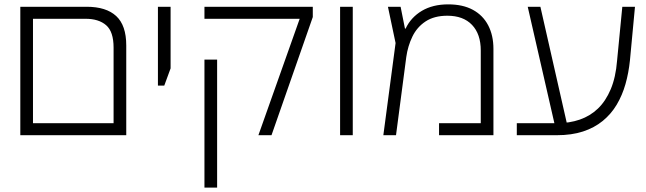

<svg xmlns="http://www.w3.org/2000/svg" viewBox="-20 -619 2959 879"><path d="M73 0V-588H377Q466 -588 512 -545.5Q558 -503 558 -411V0ZM131 -55H500V-401Q500 -474 466 -503.5Q432 -533 372 -533H131Z M703 -227V-588H761V-306L732 -227Z M1163 0 1352 -533H916V-588H1412V-541L1223 0ZM916 240V-346H974V240Z M1537 0V-588H1595V0Z M2032 -599Q2099 -599 2145 -574Q2191 -549 2215 -503Q2239 -457 2239 -395V0H1990V-55H2181V-388Q2181 -463 2141 -505Q2101 -547 2028 -547Q1968 -547 1928.5 -521Q1889 -495 1868 -451.5Q1847 -408 1840 -358L1793 0H1735L1791 -422L1756 -588H1814L1834 -488H1837Q1849 -514 1868 -534.5Q1887 -555 1911.5 -569.5Q1936 -584 1966 -591.5Q1996 -599 2032 -599Z M2346 0V-55H2529Q2587 -55 2634.5 -71.5Q2682 -88 2717.5 -122Q2753 -156 2776 -210.5Q2799 -265 2805 -341L2829 -588H2887L2864 -343Q2858 -285 2843.5 -234Q2829 -183 2803.5 -140Q2778 -97 2739.5 -65.5Q2701 -34 2649 -17Q2597 0 2529 0ZM2521 -42 2396 -588H2454L2578 -42Z"/></svg>

Font: Noto Sans Hebrew Light
Style: Regular
Weight: 300
Designer: Monotype Design Team
Foundry: Monotype Imaging Inc.
Version: Version 2.003